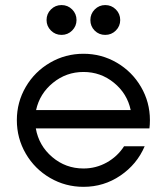

<svg xmlns="http://www.w3.org/2000/svg" viewBox="-20 -721 652 751"><path d="M279.3 -642.6Q279.3 -618.7 262.2 -601.6Q245.1 -584.5 220.7 -584.5Q196.3 -584.5 179.2 -601.6Q162.1 -618.7 162.1 -642.6Q162.1 -667 179.2 -684.1Q196.3 -701.2 220.7 -701.2Q245.1 -701.2 262.2 -684.1Q279.3 -667 279.3 -642.6ZM450.2 -642.6Q450.2 -618.7 433.1 -601.6Q416 -584.5 391.6 -584.5Q367.2 -584.5 350.3 -601.3Q333.5 -618.2 333.5 -642.6Q333.5 -667 350.6 -684.1Q367.7 -701.2 391.6 -701.2Q416 -701.2 433.1 -684.1Q450.2 -667 450.2 -642.6ZM545.9 -148.9Q515.6 -78.1 450.9 -34.2Q386.2 9.8 306.6 9.8Q235.8 9.8 175.8 -25.1Q115.7 -60.1 80.8 -120.1Q45.9 -180.2 45.9 -251Q45.9 -321.3 80.8 -381.1Q115.7 -440.9 175.8 -475.8Q235.8 -510.7 306.6 -510.7Q377 -510.7 436.8 -475.8Q496.6 -440.9 531.5 -381.1Q566.4 -321.3 566.4 -251Q566.4 -232.4 564.5 -218.8H494.6H120.1Q131.8 -151.4 184.3 -106.7Q236.8 -62 306.6 -62Q355.5 -62 397.5 -85.4Q439.5 -108.9 465.3 -148.9ZM121.1 -290.5H491.2Q477.5 -355 425.8 -397.2Q374 -439.5 306.6 -439.5Q239.3 -439.5 187.3 -397.2Q135.3 -355 121.1 -290.5Z"/></svg>

Font: Basically A Sans Serif
Style: Regular
Weight: 400
Designer: Hyung-Suk Kim
Foundry: Mental Design
Version: 1.000